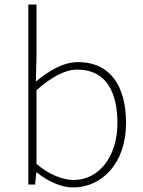

<svg xmlns="http://www.w3.org/2000/svg" viewBox="-20 -814 633 847"><path d="M302 13C428 13 536 -92 536 -271C536 -434 467 -540 324 -540C258 -540 193 -500 138 -454L141 -560V-794H105V0H135L140 -53H143C192 -13 252 13 302 13ZM305 -20C263 -20 201 -39 141 -91V-416C206 -474 267 -507 321 -507C450 -507 498 -405 498 -271C498 -124 417 -20 305 -20Z"/></svg>

Font: Harano Aji Gothic KR ExtraLight
Style: Regular
Weight: 250
Foundry: Masamichi Hosoda
Version: HaranoAjiGothicKR-ExtraLight version 20220220;ttx 4.29.1